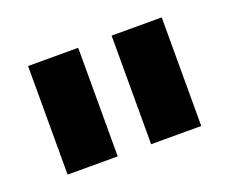

<svg xmlns="http://www.w3.org/2000/svg" viewBox="-58 -786 516 432"><g transform="rotate(-20 200.0 -570.0)"><path d="M240 -700H360V-440H240ZM40 -700H160V-440H40Z"/></g></svg>

Font: Retni Sans
Style: Bold
Weight: 700
Designer: Vitaly Kuzmin
Foundry: ParaType Ltd.
Version: Version 1.00;March 2, 2019;FontCreator 11.5.0.2425 64-bit; t